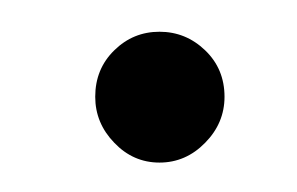

<svg xmlns="http://www.w3.org/2000/svg" viewBox="-20 -466 192 124"><path d="M83 -361Q66 -361 53.8 -373.8Q41.5 -386.5 41.5 -403.5Q41.5 -421.5 53.8 -433.5Q66 -445.5 83 -445.5Q100 -445.5 112.5 -433.5Q125 -421.5 125 -403.5Q125 -386.5 112.5 -373.8Q100 -361 83 -361Z"/></svg>

Font: Imbue 100pt ExtraLight
Style: Regular
Weight: 200
Designer: Tyler Finck
Foundry: Etcetera Type Company
Version: Version 1.102; ttfautohint (v1.8.3)